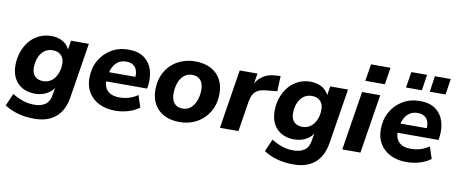

<svg xmlns="http://www.w3.org/2000/svg" viewBox="-76 -1055 3739 1573"><g transform="rotate(10 1794.0 -268.0)"><path d="M260 191Q186 191 124.5 174Q63 157 12 124L57 21Q85 38 114.5 51Q144 64 174.5 71Q205 78 238 78Q295 78 330.5 54Q366 30 375 -25L389 -108L397 -107Q382 -76 356 -54.5Q330 -33 298 -22.5Q266 -12 230 -12Q171 -12 126.5 -36Q82 -60 57.5 -105.5Q33 -151 33 -214Q33 -272 51 -324.5Q69 -377 101.5 -416.5Q134 -456 180.5 -478.5Q227 -501 283 -501Q340 -501 382 -475.5Q424 -450 441 -401L433 -404L447 -491H595L522 -33Q511 38 478.5 88Q446 138 391.5 164.5Q337 191 260 191ZM279 -125Q320 -125 349 -148Q378 -171 393.5 -208.5Q409 -246 409 -290Q410 -335 384.5 -361.5Q359 -388 313 -388Q273 -388 244 -365.5Q215 -343 200 -305.5Q185 -268 185 -223Q184 -178 208.5 -151.5Q233 -125 279 -125Z M901 11Q824 11 767 -17.5Q710 -46 679 -97Q648 -148 648 -215Q648 -299 684 -363Q720 -427 782.5 -464Q845 -501 924 -501Q1006 -501 1055 -465.5Q1104 -430 1123 -370.5Q1142 -311 1133 -239L1129 -213H770L781 -291H1032L1016 -277Q1021 -313 1013 -340.5Q1005 -368 983 -384.5Q961 -401 923 -401Q885 -401 858.5 -383.5Q832 -366 817 -338.5Q802 -311 796 -278L791 -243Q784 -199 796.5 -167.5Q809 -136 839.5 -119Q870 -102 916 -102Q958 -102 997.5 -114Q1037 -126 1068 -149L1101 -50Q1065 -22 1012 -5.5Q959 11 901 11Z M1438 11Q1362 11 1308 -17Q1254 -45 1225.5 -96Q1197 -147 1197 -215Q1197 -283 1219.5 -336.5Q1242 -390 1281.5 -426.5Q1321 -463 1371.5 -482Q1422 -501 1478 -501Q1554 -501 1608 -473.5Q1662 -446 1691 -395Q1720 -344 1720 -276Q1720 -207 1697 -154Q1674 -101 1634.5 -64Q1595 -27 1544.5 -8Q1494 11 1438 11ZM1442 -102Q1482 -102 1509.5 -125.5Q1537 -149 1552.5 -189.5Q1568 -230 1568 -281Q1568 -333 1543 -360.5Q1518 -388 1475 -388Q1436 -388 1407.5 -365Q1379 -342 1364 -301.5Q1349 -261 1349 -210Q1349 -158 1373.5 -130Q1398 -102 1442 -102Z M1772 0 1850 -491H1998L1978 -371H1969Q1987 -427 2031.5 -462Q2076 -497 2142 -501L2188 -504L2183 -377L2087 -367Q2047 -363 2022 -349Q1997 -335 1984 -309.5Q1971 -284 1965 -246L1926 0Z M2416 191Q2342 191 2280.5 174Q2219 157 2168 124L2213 21Q2241 38 2270.5 51Q2300 64 2330.5 71Q2361 78 2394 78Q2451 78 2486.5 54Q2522 30 2531 -25L2545 -108L2553 -107Q2538 -76 2512 -54.5Q2486 -33 2454 -22.5Q2422 -12 2386 -12Q2327 -12 2282.5 -36Q2238 -60 2213.5 -105.5Q2189 -151 2189 -214Q2189 -272 2207 -324.5Q2225 -377 2257.5 -416.5Q2290 -456 2336.5 -478.5Q2383 -501 2439 -501Q2496 -501 2538 -475.5Q2580 -450 2597 -401L2589 -404L2603 -491H2751L2678 -33Q2667 38 2634.5 88Q2602 138 2547.5 164.5Q2493 191 2416 191ZM2435 -125Q2476 -125 2505 -148Q2534 -171 2549.5 -208.5Q2565 -246 2565 -290Q2566 -335 2540.5 -361.5Q2515 -388 2469 -388Q2429 -388 2400 -365.5Q2371 -343 2356 -305.5Q2341 -268 2341 -223Q2340 -178 2364.5 -151.5Q2389 -125 2435 -125Z M2878 -586 2901 -727H3063L3041 -586ZM2790 0 2868 -491H3019L2941 0Z M3325 11Q3248 11 3191 -17.5Q3134 -46 3103 -97Q3072 -148 3072 -215Q3072 -299 3108 -363Q3144 -427 3206.5 -464Q3269 -501 3348 -501Q3430 -501 3479 -465.5Q3528 -430 3547 -370.5Q3566 -311 3557 -239L3553 -213H3194L3205 -291H3456L3440 -277Q3445 -313 3437 -340.5Q3429 -368 3407 -384.5Q3385 -401 3347 -401Q3309 -401 3282.5 -383.5Q3256 -366 3241 -338.5Q3226 -311 3220 -278L3215 -243Q3208 -199 3220.5 -167.5Q3233 -136 3263.5 -119Q3294 -102 3340 -102Q3382 -102 3421.5 -114Q3461 -126 3492 -149L3525 -50Q3489 -22 3436 -5.5Q3383 11 3325 11ZM3414 -590 3433 -722H3565L3545 -590ZM3216 -590 3237 -722H3368L3348 -590Z"/></g></svg>

Font: Nunito Sans 12pt ExtraLight ExtraBold
Style: Italic
Weight: 800
Italic angle: -9°
Version: Version 3.101;gftools[0.9.27]